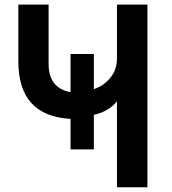

<svg xmlns="http://www.w3.org/2000/svg" viewBox="-20 -792 729 812"><path d="M57.6 -532.2V-772.5H185.5V-522.5Q185.5 -418.9 278.3 -402.3V-563.5H377V-415Q419.9 -429.7 447.3 -463.9Q474.6 -498 474.6 -543.9V-772.5H603.5V0H474.6V-362.3H472.7Q461.9 -345.7 435.1 -329.1Q408.2 -312.5 377 -306.6V-160.2H278.3V-289.1Q57.6 -301.8 57.6 -532.2Z"/></svg>

Font: Gothic A1
Style: Bold
Weight: 700
Version: Version 2.50